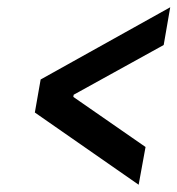

<svg xmlns="http://www.w3.org/2000/svg" viewBox="-20 -517 489 529"><path d="M362 -8 76 -207 92 -298 449 -497 431 -393 183 -256 182 -250 381 -112Z"/></svg>

Font: Cuprum Medium
Style: Italic
Weight: 500
Italic angle: -10°
Version: Version 3.000